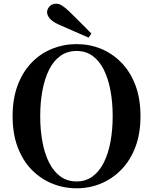

<svg xmlns="http://www.w3.org/2000/svg" viewBox="-20 -997 825 1036"><path d="M473 -816 458 -794Q418 -811 378 -829Q338 -847 298 -864Q261 -881 247.5 -898.5Q234 -916 234 -931Q234 -948 247.5 -962.5Q261 -977 283 -977Q298 -977 314.5 -967Q331 -957 356 -933Q384 -906 413.5 -876Q443 -846 473 -816ZM393 19Q324 19 261.5 -6.5Q199 -32 151 -81Q103 -130 75.5 -202.5Q48 -275 48 -370Q48 -465 75.5 -537.5Q103 -610 151 -659.5Q199 -709 261.5 -734Q324 -759 393 -759Q463 -759 524.5 -734Q586 -709 634.5 -659.5Q683 -610 710.5 -537.5Q738 -465 738 -370Q738 -276 710.5 -203.5Q683 -131 634.5 -81.5Q586 -32 524.5 -6.5Q463 19 393 19ZM393 -18Q443 -18 479.5 -45Q516 -72 540 -119.5Q564 -167 576 -231.5Q588 -296 588 -370Q588 -445 576 -509Q564 -573 540 -621Q516 -669 479.5 -695.5Q443 -722 393 -722Q343 -722 306 -695.5Q269 -669 245 -621Q221 -573 209 -509Q197 -445 197 -370Q197 -296 209 -231.5Q221 -167 245 -119.5Q269 -72 306 -45Q343 -18 393 -18Z"/></svg>

Font: Noto Serif JP ExtraLight
Style: Bold
Weight: 700
Version: Version 2.003-H1;hotconv 1.1.1;makeotfexe 2.6.0